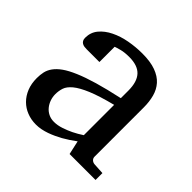

<svg xmlns="http://www.w3.org/2000/svg" viewBox="-133 -628 774 774"><g transform="rotate(45 254.5 -241.0)"><path d="M331.1 -267.1Q263.7 -250 224.1 -233.4Q184.6 -216.8 164.3 -200Q144 -183.1 138.4 -165.8Q132.8 -148.4 132.8 -129.9Q132.8 -114.3 137.9 -99.4Q143.1 -84.5 152.6 -72.8Q162.1 -61 176 -54Q189.9 -46.9 208 -46.9Q228 -46.9 249.8 -54.2Q271.5 -61.5 289.6 -70.3Q310.5 -80.6 331.1 -94.2ZM344.2 0 331.1 -59.1Q304.7 -39.1 276.9 -23.4Q264.6 -16.6 251 -10.3Q237.3 -3.9 222.9 1.2Q208.5 6.3 193.6 9.3Q178.7 12.2 164.1 12.2Q136.7 12.2 113 2.9Q89.4 -6.3 71.8 -23.9Q54.2 -41.5 44.2 -66.4Q34.2 -91.3 34.2 -123Q34.2 -141.6 37.8 -158.2Q41.5 -174.8 52.7 -190.4Q64 -206.1 84.2 -220.5Q104.5 -234.9 137.5 -249Q170.4 -263.2 218 -277.1Q265.6 -291 331.1 -305.2V-348.1Q331.1 -398.4 308.6 -422.6Q286.1 -446.8 237.8 -446.8Q211.4 -446.8 192.9 -441.9Q174.3 -437 167 -434.1V-347.2H94.2Q87.4 -347.2 80.8 -348.1Q74.2 -349.1 68.8 -352.3Q63.5 -355.5 60.3 -361.1Q57.1 -366.7 57.1 -376Q57.1 -406.7 75.7 -429Q94.2 -451.2 124 -465.8Q153.8 -480.5 190.9 -487.3Q228 -494.1 265.1 -494.1Q311.5 -494.1 342 -482.9Q372.6 -471.7 390.4 -451.7Q408.2 -431.6 415.5 -404.3Q422.9 -377 422.9 -344.2V-64Q422.9 -54.7 429 -48.8Q435.1 -43 443.8 -42L492.2 -39.1V0Z"/></g></svg>

Font: BabelStone Ogham
Style: Italic
Weight: 400
Italic angle: -30°
Designer: Andrew West
Foundry: BabelStone
Version: Version 2.02 March 14, 2022